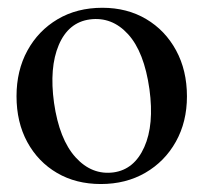

<svg xmlns="http://www.w3.org/2000/svg" viewBox="-20 -464 524 494"><path d="M243.5 -444Q307 -444 356 -415Q405 -386 433 -334.5Q461 -283 461 -216Q461 -150.5 432.5 -99.5Q404 -48.5 354 -19.5Q304 9.5 239.5 9.5Q175.5 9.5 126.8 -19Q78 -47.5 50.2 -98.5Q22.5 -149.5 22.5 -216.5Q22.5 -282.5 50.5 -333.8Q78.5 -385 128.2 -414.5Q178 -444 243.5 -444ZM272.5 -20.5Q325.5 -28 351.2 -85.5Q377 -143 364.5 -234.5Q351 -330.5 309.5 -376Q268 -421.5 211 -414Q156 -406.5 131.2 -348.2Q106.5 -290 119 -199.5Q132.5 -105.5 174.5 -59.2Q216.5 -13 272.5 -20.5Z"/></svg>

Font: Fraunces 144pt Soft
Style: Regular
Weight: 400
Version: Version 1.000;[0bf87f6ff]